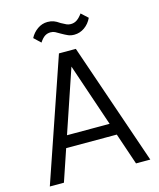

<svg xmlns="http://www.w3.org/2000/svg" viewBox="-128 -975 881 1065"><g transform="rotate(-15 312.0 -442.5)"><path d="M186 -783 148 -819Q163 -848 189.5 -866.5Q216 -885 247 -885Q267 -885 282 -879.5Q297 -874 317 -860Q335 -850 346 -845Q357 -840 370 -840Q390 -840 405.5 -850.5Q421 -861 437 -883L475 -848Q460 -816 433 -797Q406 -778 374 -778Q354 -778 339 -784.5Q324 -791 303 -803Q285 -814 274 -819.5Q263 -825 249 -825Q230 -825 215.5 -815.5Q201 -806 186 -783ZM144 -250H473V-182H144ZM24 0 264 -700H342L105 0ZM601 0H519L282 -700H361Z"/></g></svg>

Font: Haskoy
Style: Regular
Weight: 400
Designer: Ertekin Erdin
Foundry: Ertekin Erdin
Version: Version 1.500